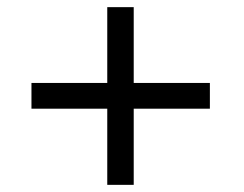

<svg xmlns="http://www.w3.org/2000/svg" viewBox="-20 -517 682 537"><path d="M354 0H280V-213H68V-285H280V-497H354V-285H567V-213H354Z"/></svg>

Font: Rosario Light Medium
Style: Regular
Weight: 500
Version: Version 1.101; ttfautohint (v1.8.1.43-b0c9)